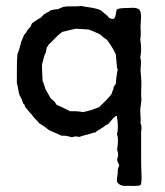

<svg xmlns="http://www.w3.org/2000/svg" viewBox="-20 -456 559 649"><path d="M141 -414 151 -421Q165 -425 176 -425Q191 -432 195 -433Q204 -435 225 -434.5Q246 -434 255 -436Q262 -434 276.5 -432Q291 -430 302 -427.5Q313 -425 321 -421Q324 -418 330.5 -413Q337 -408 340 -405Q342 -404 345.5 -399.5Q349 -395 353 -393.5Q357 -392 362 -392Q367 -393 369 -398.5Q371 -404 372 -412Q373 -420 375 -424Q382 -429 411 -429Q416 -429 424.5 -429.5Q433 -430 438.5 -429Q444 -428 449 -425L450 -424Q451 -423 452 -422Q456 -415 456.5 -406Q457 -397 456 -383.5Q455 -370 455 -365Q457 -335 454 -323Q460 -289 454 -261Q456 -256 456.5 -249.5Q457 -243 456 -234Q455 -225 455 -220Q455 -214 456.5 -200Q458 -186 458 -179Q458 -173 457.5 -158Q457 -143 457 -135Q457 -132 457.5 -128Q458 -124 458 -121Q458 -114 456 -101Q454 -88 454 -82Q454 -76 455 -62.5Q456 -49 455 -41Q455 -38 456.5 -35Q458 -32 458 -30V-25Q459 -20 457 -12Q457 7 457 58Q457 109 458 128Q460 160 455 170Q442 174 413 172Q385 175 376 159Q374 153 376.5 139.5Q379 126 378 118Q378 116 383 103Q382 99 379 93.5Q376 88 376 84Q376 80 378 75.5Q380 71 379 66Q380 62 378 57Q376 52 376 49Q382 10 375 -3Q382 -20 375 -64Q373 -66 367 -60Q362 -57 359 -52Q357 -49 352 -44Q347 -39 345 -36Q340 -35 333.5 -29.5Q327 -24 323 -23Q321 -20 313.5 -16.5Q306 -13 304 -9Q300 -9 275 -1Q257 3 247 7Q236 3 223 8Q200 1 189 3L146 -16Q129 -30 113 -39Q111 -42 101.5 -51.5Q92 -61 88 -68Q84 -71 64 -96Q64 -99 64 -100Q64 -101 62 -102.5Q60 -104 59 -105Q58 -108 56 -113.5Q54 -119 52 -123.5Q50 -128 47 -132Q44 -139 41.5 -154Q39 -169 37 -175Q37 -183 37 -218.5Q37 -254 39 -274Q43 -280 52 -315Q59 -333 61 -337L64 -341Q68 -345 69 -348Q73 -356 80 -362Q83 -364 85 -370Q87 -376 89 -378Q112 -394 116 -395Q119 -397 123 -401.5Q127 -406 129 -408Q130 -409 131 -409Q133 -410 134 -410L137 -413Q138 -414 139 -414Q140 -414 141 -414ZM372 -271Q363 -292 342 -321Q327 -331 318 -340Q313 -342 302.5 -347Q292 -352 286 -354Q279 -357 261.5 -357.5Q244 -358 238 -359Q230 -358 214.5 -354Q199 -350 190 -348Q180 -341 165 -325.5Q150 -310 145 -306L138 -295Q137 -292 136.5 -287.5Q136 -283 135 -280Q134 -276 130 -268Q129 -265 126.5 -255.5Q124 -246 123 -241Q121 -238 122.5 -213Q124 -188 124 -183Q129 -171 134 -154Q137 -149 143 -138.5Q149 -128 151 -124Q153 -122 158 -118Q163 -114 166 -110Q169 -106 171 -102Q181 -98 198 -89.5Q215 -81 217 -80Q243 -81 260 -77Q287 -82 315 -94Q345 -122 357 -138Q358 -142 360.5 -148.5Q363 -155 364 -157Q363 -162 367.5 -167Q372 -172 372 -175Q372 -183 373 -191Q374 -199 375.5 -208Q377 -217 378 -222Q378 -224 376 -224Q376 -228 374 -244.5Q372 -261 372 -271Z"/></svg>

Font: FuturaRenner
Style: Regular
Weight: 400
Designer: Bastien Sozeau
Foundry: NBR — Bastien Sozeau
Version: Version 2.001;PS 002.001;hotconv 1.0.88;makeotf.lib2.5.64775